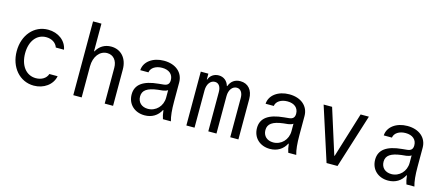

<svg xmlns="http://www.w3.org/2000/svg" viewBox="-50 -1295 4300 1860"><g transform="rotate(15 2100.0 -365.0)"><path d="M430 -138C416 -93 370 -65 313 -65C215 -65 151 -149 151 -272C151 -392 213 -475 309 -475C365 -475 409 -447 424 -402H506C491 -490 410 -550 309 -550C169 -550 67 -433 67 -271C67 -110 170 10 312 10C412 10 496 -50 513 -138Z M707 0H791V-312C791 -409 845 -479 920 -479C982 -479 1022 -431 1022 -358V0H1106V-365C1106 -476 1040 -550 941 -550C876 -550 825 -518 795 -463H791V-740H707Z M1582 -385C1582 -348 1565 -330 1527 -326L1477 -321C1325 -307 1251 -253 1251 -154C1251 -57 1322 10 1423 10C1496 10 1553 -25 1584 -86H1588C1592 -51 1598 -22 1606 0H1686C1672 -47 1666 -109 1666 -193V-384C1666 -484 1588 -550 1471 -550C1359 -550 1275 -488 1271 -402H1353C1359 -448 1407 -479 1471 -479C1540 -479 1582 -443 1582 -385ZM1582 -285V-210C1582 -124 1518 -59 1438 -59C1376 -59 1335 -97 1335 -156C1335 -218 1381 -250 1486 -263L1534 -268C1554 -271 1570 -276 1582 -285Z M1841 0H1923V-374C1923 -436 1955 -480 2000 -480C2038 -480 2061 -448 2061 -394V0H2143V-376C2143 -437 2175 -480 2219 -480C2257 -480 2281 -447 2281 -394V0H2363V-405C2363 -494 2314 -550 2237 -550C2183 -550 2144 -523 2125 -471H2121C2107 -520 2069 -550 2020 -550C1974 -550 1935 -524 1921 -482H1917V-540H1841Z M2839 -385C2839 -348 2822 -330 2784 -326L2734 -321C2582 -307 2508 -253 2508 -154C2508 -57 2579 10 2680 10C2753 10 2810 -25 2841 -86H2845C2849 -51 2855 -22 2863 0H2943C2929 -47 2923 -109 2923 -193V-384C2923 -484 2845 -550 2728 -550C2616 -550 2532 -488 2528 -402H2610C2616 -448 2664 -479 2728 -479C2797 -479 2839 -443 2839 -385ZM2839 -285V-210C2839 -124 2775 -59 2695 -59C2633 -59 2592 -97 2592 -156C2592 -218 2638 -250 2743 -263L2791 -268C2811 -271 2827 -276 2839 -285Z M3247 0H3357L3527 -540H3444L3305 -88H3301L3158 -540H3073Z M4024 -385C4024 -348 4007 -330 3969 -326L3919 -321C3767 -307 3693 -253 3693 -154C3693 -57 3764 10 3865 10C3938 10 3995 -25 4026 -86H4030C4034 -51 4040 -22 4048 0H4128C4114 -47 4108 -109 4108 -193V-384C4108 -484 4030 -550 3913 -550C3801 -550 3717 -488 3713 -402H3795C3801 -448 3849 -479 3913 -479C3982 -479 4024 -443 4024 -385ZM4024 -285V-210C4024 -124 3960 -59 3880 -59C3818 -59 3777 -97 3777 -156C3777 -218 3823 -250 3928 -263L3976 -268C3996 -271 4012 -276 4024 -285Z"/></g></svg>

Font: CommitMono
Style: 400Regular
Weight: 400
Monospace: yes
Designer: Eigil Nikolajsen
Foundry: Eigil Nikolajsen
Version: Version 1.143